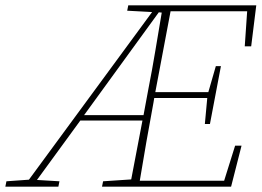

<svg xmlns="http://www.w3.org/2000/svg" viewBox="-47 -697 977 717"><path d="M507 -364Q521 -435 533 -507Q545 -579 557 -650L546 -651L267 -267H489ZM-27 0 -23 -20 61 -26 521 -652 428 -657 432 -677H910L891 -524H867L876 -655H590L533 -353H731L759 -450H778L737 -234H718L727 -331H529L526 -313Q499 -168 475 -22H790L831 -153H855L816 0H334L338 -20L443 -27L485 -247H253L91 -25L175 -20L171 0Z"/></svg>

Font: Source Serif Pro ExtraLight
Style: Italic
Weight: 200
Italic angle: -12°
Designer: Frank Grießhammer
Foundry: Adobe Systems Incorporated
Version: Version 3.001;hotconv 1.0.111;makeotfexe 2.5.65597